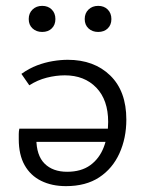

<svg xmlns="http://www.w3.org/2000/svg" viewBox="-20 -627 493 655"><path d="M205 8Q157 8 120.5 -10Q84 -28 64 -63.5Q44 -99 44 -152Q44 -161 44 -170Q44 -179 46 -188H104V-154Q104 -97 132 -69Q160 -41 209 -41Q257 -41 288 -63.5Q319 -86 334 -125Q349 -164 349 -211Q349 -286 308.5 -328Q268 -370 201 -370Q171 -370 139.5 -362Q108 -354 80 -336L53 -375Q80 -394 106.5 -404Q133 -414 160 -418.5Q187 -423 211 -423Q301 -423 356 -369.5Q411 -316 411 -219Q411 -156 387.5 -104Q364 -52 318.5 -22Q273 8 205 8ZM54 -143V-188H376L367 -143ZM124 -518Q104 -518 91 -530Q78 -542 78 -562Q78 -582 91 -594.5Q104 -607 124 -607Q144 -607 156.5 -594.5Q169 -582 169 -562Q169 -542 156.5 -530Q144 -518 124 -518ZM315 -518Q295 -518 282 -530Q269 -542 269 -562Q269 -582 282 -594.5Q295 -607 315 -607Q335 -607 347.5 -594.5Q360 -582 360 -562Q360 -542 347.5 -530Q335 -518 315 -518Z"/></svg>

Font: Ysabeau Office
Style: Regular
Weight: 400
Designer: Christian Thalmann (Catharsis Fonts)
Version: Version 2.001;gftools[0.9.30]; featfreeze: tnum,lnum,ss02